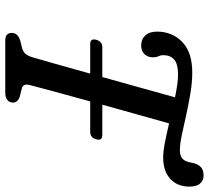

<svg xmlns="http://www.w3.org/2000/svg" viewBox="-52 -741 793 729"><g transform="rotate(90 344.5 -376.5)"><path d="M303 -93.5Q299.5 -78.5 303.2 -71.8Q307 -65 317 -62.5L349 -54.5Q370.5 -45.5 369.5 -28Q368.5 -14 358.5 -7Q348.5 0 333 0H133.5Q118 0 111.2 -7.2Q104.5 -14.5 105 -25.5Q105.5 -37.5 112.8 -44.8Q120 -52 133 -56.5L161 -63.5Q175.5 -67 184 -76.2Q192.5 -85.5 198.5 -107Q206 -132.5 222.8 -191.5Q239.5 -250.5 259.5 -322.5H147Q125 -322.5 131 -345.5Q137.5 -368.5 159.5 -368.5H272.5Q294.5 -447 315.5 -522.2Q336.5 -597.5 349.5 -644.5Q325 -649.5 302.8 -652.8Q280.5 -656 264 -656Q222.5 -656 206 -641.2Q189.5 -626.5 189.5 -601Q189 -591.5 193.5 -582Q198 -572.5 197.5 -559.5Q197.5 -541.5 185.8 -528.8Q174 -516 153 -516Q129 -516 114.2 -532.2Q99.5 -548.5 100 -578.5Q101 -635.5 140.2 -672.8Q179.5 -710 255.5 -710Q292 -710 334.2 -703Q376.5 -696 417.5 -686.8Q458.5 -677.5 493.2 -670.2Q528 -663 549.5 -663Q568 -663 578 -669.5Q588 -676 592.5 -688Q596 -696.5 596.8 -702.5Q597.5 -708.5 599 -713.5Q603 -731 613.8 -742Q624.5 -753 646.5 -753Q665.5 -753 677.2 -739.2Q689 -725.5 688.5 -697Q688 -653 658.8 -626.2Q629.5 -599.5 578 -599.5Q555 -599.5 520.8 -606.2Q486.5 -613 448.5 -622Q435.5 -576 416.5 -508Q397.5 -440 377.5 -368.5H492.5Q515.5 -368.5 509 -345.5Q503 -322.5 480.5 -322.5H365Q350.5 -270.5 338 -224Q325.5 -177.5 316.2 -143.2Q307 -109 303 -93.5Z"/></g></svg>

Font: Fraunces 72pt S100
Style: Italic
Weight: 400
Italic angle: -16°
Version: Version 1.000; ttfautohint (v1.8.3)